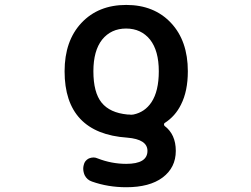

<svg xmlns="http://www.w3.org/2000/svg" viewBox="-20 -577 1040 794"><path d="M502 197.3Q426.8 197.3 360.4 173.8Q339.8 167 330.1 147.5Q324.2 133.8 324.2 120.1Q324.2 113.3 326.2 105.5Q330.1 86.9 347.7 78.1Q357.4 74.2 367.2 74.2Q375 74.2 383.8 78.1Q441.4 100.6 502 100.6Q589.8 100.6 589.8 46.9Q589.8 -1 505.9 -7.8Q377 -16.6 312 -85.4Q247.1 -154.3 247.1 -282.2Q247.1 -408.2 316.9 -482.4Q386.7 -556.6 502 -556.6Q617.2 -556.6 687 -482.4Q756.8 -408.2 756.8 -282.2Q756.8 -200.2 728.5 -144.5Q705.1 -96.7 661.1 -68.4Q658.2 -66.4 658.2 -63Q658.2 -59.6 660.2 -56.6Q707 -21.5 707 46.9Q707 116.2 652.3 157.2Q598.6 197.3 502 197.3ZM506.8 -103.5Q509.8 -103.5 512.7 -103.5Q518.6 -102.5 522.5 -102.5Q528.3 -102.5 532.2 -103.5Q579.1 -113.3 606.4 -154.3Q636.7 -200.2 636.7 -282.2Q636.7 -367.2 600.6 -413.1Q563.5 -459 501.5 -459Q439.5 -459 402.3 -413.1Q366.2 -367.2 366.2 -282.2Q366.2 -194.3 400.4 -152.3Q434.6 -110.4 506.8 -103.5Z"/></svg>

Font: Rounded-X Mgen+ 1mn medium
Style: Regular
Weight: 500
Designer: [Source Han Sans]
Ryoko NISHIZUKA  (kana & ideographs); Paul D. Hunt (Latin, Greek & Cyrillic); Wenlong ZHANG  (bopomofo
Version: Version 1.059.20150602